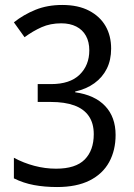

<svg xmlns="http://www.w3.org/2000/svg" viewBox="-20 -744 540 774"><path d="M210 10Q160 10 117 2Q74 -6 36 -25V-108Q75 -87 118.5 -75.5Q162 -64 206 -64Q285 -64 321.5 -101Q358 -138 358 -203Q358 -247 338 -276Q318 -305 279.5 -319Q241 -333 185 -333H132V-405H186Q262 -405 301 -443Q340 -481 340 -541Q340 -575 326.5 -599.5Q313 -624 287.5 -637Q262 -650 227 -650Q183 -650 148 -634.5Q113 -619 79 -594L36 -654Q75 -685 123 -704.5Q171 -724 231 -724Q295 -724 339 -701Q383 -678 405.5 -639Q428 -600 428 -548Q428 -502 410.5 -467Q393 -432 360.5 -408.5Q328 -385 283 -375V-372Q362 -361 404 -316.5Q446 -272 446 -200Q446 -138 420 -90.5Q394 -43 341.5 -16.5Q289 10 210 10Z"/></svg>

Font: Noto Sans Devanagari SemiCondensed
Style: Regular
Weight: 400
Width: 4
Designer: Jelle Bosma - Monotype Design Team
Foundry: Monotype Imaging Inc.
Version: Version 2.006